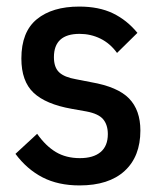

<svg xmlns="http://www.w3.org/2000/svg" viewBox="-20 -552 486 584"><path d="M222 12Q157 12 109.5 -12.5Q62 -37 27 -84L93 -145Q119 -108 150 -89.5Q181 -71 223 -71Q264 -71 286 -89.5Q308 -108 308 -144Q308 -172 294 -189Q280 -206 243 -213L198 -221Q119 -235 82 -270Q45 -305 45 -374Q45 -455 92 -493.5Q139 -532 221 -532Q281 -532 323.5 -511.5Q366 -491 398 -452L336 -391Q315 -420 285.5 -434.5Q256 -449 222 -449Q144 -449 144 -378Q144 -347 160 -332Q176 -317 211 -311L257 -302Q338 -288 372.5 -252.5Q407 -217 407 -155Q407 -76 359 -32Q311 12 222 12Z"/></svg>

Font: IBM Plex Sans Cond Medm
Style: Regular
Weight: 500
Width: 3
Designer: Mike Abbink, Paul van der Laan, Pieter van Rosmalen
Foundry: Bold Monday
Version: Version 1.3